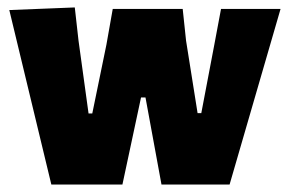

<svg xmlns="http://www.w3.org/2000/svg" viewBox="-20 -496 774 516"><path d="M191 -387 218 -191H228L266 -376L283 -472H471L480 -387L511 -192H521L556 -376L574 -472H734L597 0H414L371 -234H359L309 0H118L5 -469L181 -476Z"/></svg>

Font: Luna Sans Black
Style: Regular
Weight: 900
Designer: Juan Pablo del Peral
Foundry: Huerta Tipografica
Version: Version 2.001; ttfautohint (v1.5)